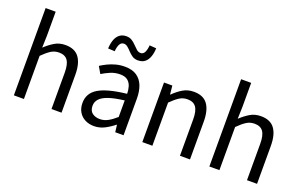

<svg xmlns="http://www.w3.org/2000/svg" viewBox="-86 -1090 2312 1472"><g transform="rotate(20 1069.5 -354.5)"><path d="M82 0V-712H164V-518L161 -418Q196 -451 234.5 -474.5Q273 -498 323 -498Q400 -498 435.5 -449.5Q471 -401 471 -308V0H389V-297Q389 -365 367 -396Q345 -427 297 -427Q260 -427 230.5 -408Q201 -389 164 -352V0Z M738 12Q698 12 665.5 -4.5Q633 -21 614.5 -52Q596 -83 596 -126Q596 -206 667.5 -248.5Q739 -291 894 -308Q894 -339 885.5 -367Q877 -395 855.5 -412.5Q834 -430 794 -430Q752 -430 715 -414Q678 -398 649 -380L617 -435Q640 -450 669.5 -464.5Q699 -479 734 -488.5Q769 -498 808 -498Q868 -498 905 -473Q942 -448 959.5 -403.5Q977 -359 977 -298V0H909L902 -58H899Q865 -30 824.5 -9Q784 12 738 12ZM762 -54Q797 -54 828 -71Q859 -88 894 -119V-254Q813 -244 765.5 -227.5Q718 -211 697 -187Q676 -163 676 -132Q676 -91 701 -72.5Q726 -54 762 -54ZM883 -577Q856 -577 837 -589.5Q818 -602 802.5 -619Q787 -636 772 -648.5Q757 -661 740 -661Q718 -661 706.5 -639Q695 -617 693 -582L638 -585Q640 -624 650.5 -654.5Q661 -685 683 -703Q705 -721 739 -721Q766 -721 785 -708.5Q804 -696 820 -679Q836 -662 850.5 -649.5Q865 -637 883 -637Q905 -637 916 -659.5Q927 -682 929 -716L984 -712Q983 -674 972 -643Q961 -612 939.5 -594.5Q918 -577 883 -577Z M1130 0V-486H1198L1205 -416H1208Q1243 -451 1282 -474.5Q1321 -498 1371 -498Q1448 -498 1483.5 -449.5Q1519 -401 1519 -308V0H1437V-297Q1437 -365 1415 -396Q1393 -427 1345 -427Q1308 -427 1278.5 -408Q1249 -389 1212 -352V0Z M1677 0V-712H1759V-518L1756 -418Q1791 -451 1829.5 -474.5Q1868 -498 1918 -498Q1995 -498 2030.5 -449.5Q2066 -401 2066 -308V0H1984V-297Q1984 -365 1962 -396Q1940 -427 1892 -427Q1855 -427 1825.5 -408Q1796 -389 1759 -352V0Z"/></g></svg>

Font: Mada
Style: Regular
Weight: 400
Designer: Khaled Hosny
Version: Version 1.5